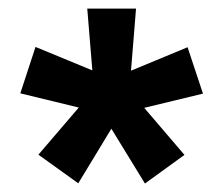

<svg xmlns="http://www.w3.org/2000/svg" viewBox="-20 -720 519 446"><path d="M296 -700H182.7L194.5 -556.5L62.5 -611L27.2 -503.2L163 -470.2L69.2 -360.7L161.8 -294.2L238.7 -421L316.7 -293.7L408.5 -360.2L315 -469.5L451.5 -502.5L415.7 -610.3L284.3 -555.8Z"/></svg>

Font: Tilda Sans VF
Style: Regular
Weight: 400
Designer: ParaType Ltd
Foundry: ParaType Ltd
Version: Version 1.010